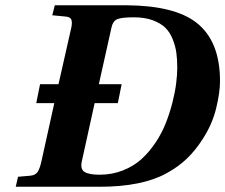

<svg xmlns="http://www.w3.org/2000/svg" viewBox="-20 -712 859 732"><path d="M292 -97.2Q285.2 -66.9 302.5 -56.4Q319.8 -45.9 359.9 -45.9Q407.7 -45.9 449.2 -62.5Q490.7 -79.1 520.3 -106.2Q549.8 -133.3 573.7 -169.4Q597.7 -205.6 612.5 -243.7Q627.4 -281.7 637.5 -321.5Q647.5 -361.3 651.6 -394Q655.8 -426.8 655.8 -454.1Q655.8 -485.8 652.3 -511Q648.9 -536.1 638.4 -562.5Q627.9 -588.9 610.4 -606.2Q592.8 -623.5 562.3 -634.8Q531.7 -646 490.2 -646Q442.4 -646 426 -638.4Q409.7 -630.9 404.8 -606L356.9 -391.1H443.8L429.2 -318.8H340.8ZM40 0 48.8 -38.1 94.2 -42Q114.3 -43.5 123 -55.9Q131.8 -68.4 138.2 -98.1L187 -318.8H118.2L132.8 -391.1H203.1L249 -594.2Q256.3 -621.1 252.9 -634.3Q249.5 -647.5 230 -648.9L179.2 -653.8L189 -691.9H463.9Q643.6 -690.4 727.1 -627Q818.8 -557.1 818.8 -402.8Q818.8 -359.9 804 -298.8Q789.1 -237.8 752.9 -182.1Q725.6 -139.2 692.6 -107.4Q659.7 -75.7 613.3 -50.5Q566.9 -25.4 503.7 -12.7Q440.4 0 360.8 0Z"/></svg>

Font: Linguistics Pro
Style: Bold Italic
Weight: 700
Italic angle: -12°
Designer: Stefan Peev, Context Ltd
Foundry: Stefan Peev, Context Ltd
Version: Version 001.000